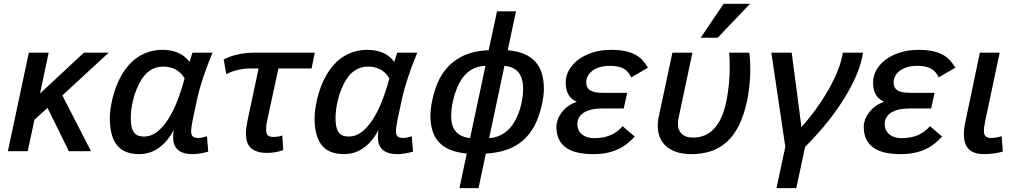

<svg xmlns="http://www.w3.org/2000/svg" viewBox="-20 -786 5296 998"><path d="M337.9 0 227.1 -225.1 159.2 -164.1 124 0H21L129.9 -512.2H232.9L188 -299.8L416 -512.2H544.9L304.2 -290L453.1 0Z M1062.5 2Q1053.2 4.9 1042.5 7.3Q1031.7 9.8 1021 11.5Q1010.3 13.2 1000.2 14.2Q990.2 15.1 982.9 15.1Q954.6 15.1 935.1 9Q915.5 2.9 903.3 -8.5Q891.1 -20 885.5 -35.9Q879.9 -51.8 879.9 -71.8Q879.9 -78.6 880.6 -88.6Q881.3 -98.6 882.8 -109.9Q849.6 -47.9 804.2 -16.4Q758.8 15.1 703.6 15.1Q625 15.1 587.9 -31.5Q550.8 -78.1 550.8 -170.9Q550.8 -192.9 554.4 -220Q558.1 -247.1 565.2 -275.9Q572.3 -304.7 583.3 -334Q594.2 -363.3 608.9 -390.1Q648.4 -460.4 703.9 -493.7Q759.3 -526.9 824.7 -526.9Q870.6 -526.9 906.2 -511.5Q941.9 -496.1 964.8 -463.9Q969.2 -477.5 972.9 -490Q976.6 -502.4 980.5 -512.2H1084.5Q1054.7 -440.4 1034.9 -379.6Q1015.1 -318.8 1006.8 -280.8L980.5 -157.2Q977.5 -141.6 975.6 -127.4Q973.6 -113.3 973.6 -102.1Q973.6 -83.5 983.2 -76.2Q992.7 -68.8 1010.7 -68.8Q1019.5 -68.8 1032.7 -71.5Q1045.9 -74.2 1055.7 -78.1ZM728.5 -76.2Q763.7 -76.2 794.4 -99.1Q825.2 -122.1 851.8 -162.6Q878.4 -203.1 900.4 -258.5Q922.4 -314 939.5 -378.9Q919.9 -411.1 891.4 -425.5Q862.8 -439.9 829.6 -439.9Q788.1 -439.9 756.6 -417.7Q725.1 -395.5 701.7 -348.1Q691.4 -327.6 683.6 -305.2Q675.8 -282.7 670.4 -260Q665 -237.3 662.4 -214.8Q659.7 -192.4 659.7 -171.9Q659.7 -144.5 664.1 -126.2Q668.5 -107.9 677.2 -96.7Q686 -85.4 698.7 -80.8Q711.4 -76.2 728.5 -76.2Z M1599.6 -430.2H1427.2L1368.2 -157.2Q1365.2 -143.6 1364.3 -132.1Q1363.3 -120.6 1363.3 -110.8Q1363.3 -91.3 1371.8 -82.8Q1380.4 -74.2 1402.3 -74.2Q1411.6 -74.2 1425 -76.2Q1438.5 -78.1 1447.3 -82L1452.1 -5.9Q1432.6 1.5 1411.1 5.1Q1389.6 8.8 1368.2 8.8Q1338.4 8.8 1317.4 2Q1296.4 -4.9 1283.2 -17.8Q1270 -30.8 1264.2 -48.8Q1258.3 -66.9 1258.3 -88.9Q1258.3 -106.9 1260.5 -123.5Q1262.7 -140.1 1266.6 -159.2L1324.2 -430.2H1282.2Q1258.8 -430.2 1239.3 -427Q1219.7 -423.8 1204.1 -419.4Q1188.5 -415 1176.5 -409.9Q1164.6 -404.8 1156.2 -400.9L1142.6 -477.1Q1155.3 -483.4 1171.4 -489.7Q1187.5 -496.1 1207.3 -501Q1227.1 -505.9 1251.2 -509Q1275.4 -512.2 1304.2 -512.2H1616.2Z M2127 2Q2117.7 4.9 2106.9 7.3Q2096.2 9.8 2085.4 11.5Q2074.7 13.2 2064.7 14.2Q2054.7 15.1 2047.4 15.1Q2019 15.1 1999.5 9Q1980 2.9 1967.8 -8.5Q1955.6 -20 1950 -35.9Q1944.3 -51.8 1944.3 -71.8Q1944.3 -78.6 1945.1 -88.6Q1945.8 -98.6 1947.3 -109.9Q1914.1 -47.9 1868.7 -16.4Q1823.2 15.1 1768.1 15.1Q1689.5 15.1 1652.3 -31.5Q1615.2 -78.1 1615.2 -170.9Q1615.2 -192.9 1618.9 -220Q1622.6 -247.1 1629.6 -275.9Q1636.7 -304.7 1647.7 -334Q1658.7 -363.3 1673.3 -390.1Q1712.9 -460.4 1768.3 -493.7Q1823.7 -526.9 1889.2 -526.9Q1935.1 -526.9 1970.7 -511.5Q2006.3 -496.1 2029.3 -463.9Q2033.7 -477.5 2037.4 -490Q2041 -502.4 2044.9 -512.2H2148.9Q2119.1 -440.4 2099.4 -379.6Q2079.6 -318.8 2071.3 -280.8L2044.9 -157.2Q2042 -141.6 2040 -127.4Q2038.1 -113.3 2038.1 -102.1Q2038.1 -83.5 2047.6 -76.2Q2057.1 -68.8 2075.2 -68.8Q2084 -68.8 2097.2 -71.5Q2110.4 -74.2 2120.1 -78.1ZM1793 -76.2Q1828.1 -76.2 1858.9 -99.1Q1889.6 -122.1 1916.3 -162.6Q1942.9 -203.1 1964.8 -258.5Q1986.8 -314 2003.9 -378.9Q1984.4 -411.1 1955.8 -425.5Q1927.2 -439.9 1894 -439.9Q1852.5 -439.9 1821 -417.7Q1789.6 -395.5 1766.1 -348.1Q1755.9 -327.6 1748 -305.2Q1740.2 -282.7 1734.9 -260Q1729.5 -237.3 1726.8 -214.8Q1724.1 -192.4 1724.1 -171.9Q1724.1 -144.5 1728.5 -126.2Q1732.9 -107.9 1741.7 -96.7Q1750.5 -85.4 1763.2 -80.8Q1775.9 -76.2 1793 -76.2Z M2368.2 191.9 2406.2 12.2Q2308.6 2.9 2262.9 -45.4Q2217.3 -93.8 2217.3 -184.1Q2217.3 -200.7 2219.7 -221.9Q2222.2 -243.2 2227.1 -265.9Q2231.9 -288.6 2239 -312Q2246.1 -335.4 2255.4 -356.9Q2289.1 -434.6 2356.2 -478.3Q2423.3 -522 2520 -524.9L2563.5 -727.1H2662.1L2619.1 -524.9Q2715.8 -516.1 2761.5 -466.6Q2807.1 -417 2807.1 -324.2Q2807.1 -305.7 2804 -281.7Q2800.8 -257.8 2794.4 -231.9Q2788.1 -206.1 2778.8 -179.9Q2769.5 -153.8 2757.3 -130.9Q2721.2 -64 2659.4 -28.3Q2597.7 7.3 2505.4 12.2L2467.3 191.9ZM2503.4 -443.8Q2476.1 -442.9 2453.6 -434.6Q2431.2 -426.3 2413.1 -411.6Q2395 -397 2381.3 -377Q2367.7 -356.9 2357.4 -333Q2343.3 -299.3 2334.2 -259.8Q2325.2 -220.2 2325.2 -181.2Q2325.2 -133.3 2347.9 -104Q2370.6 -74.7 2423.3 -67.9ZM2522.5 -67.9Q2568.4 -70.8 2602.8 -95.7Q2637.2 -120.6 2658.2 -160.2Q2668 -177.7 2675.5 -198Q2683.1 -218.3 2688.5 -240Q2693.8 -261.7 2696.5 -283.9Q2699.2 -306.2 2699.2 -328.1Q2699.2 -377 2676.5 -407.7Q2653.8 -438.5 2602.1 -443.8Z M3279.3 -76.2Q3259.8 -54.7 3238 -37.8Q3216.3 -21 3190.4 -9.3Q3164.6 2.4 3133.3 8.8Q3102.1 15.1 3064 15.1Q3021.5 15.1 2986.1 7.8Q2950.7 0.5 2925.3 -16.4Q2899.9 -33.2 2886 -60.5Q2872.1 -87.9 2872.1 -127.9Q2872.1 -145 2878.9 -164.1Q2885.7 -183.1 2898.9 -200.7Q2912.1 -218.3 2931.9 -233.2Q2951.7 -248 2978 -256.8Q2965.8 -262.7 2955.3 -270.8Q2944.8 -278.8 2937 -290.5Q2929.2 -302.2 2924.8 -318.6Q2920.4 -335 2920.4 -356.9Q2920.4 -391.1 2937.7 -421.9Q2955.1 -452.6 2986.3 -476.1Q3017.6 -499.5 3061 -513.2Q3104.5 -526.9 3156.2 -526.9Q3197.3 -526.9 3227.5 -520.8Q3257.8 -514.6 3280.3 -502.9Q3302.7 -491.2 3318.8 -473.9Q3335 -456.5 3348.1 -434.1L3261.2 -383.8Q3254.9 -397.5 3246.1 -408.7Q3237.3 -419.9 3224.4 -427.7Q3211.4 -435.5 3193.4 -439.7Q3175.3 -443.8 3150.4 -443.8Q3120.6 -443.8 3097.7 -436.8Q3074.7 -429.7 3059.1 -418Q3043.5 -406.2 3035.4 -390.9Q3027.3 -375.5 3027.3 -358.9Q3027.3 -339.8 3034.7 -328.9Q3042 -317.9 3055.9 -312Q3069.8 -306.2 3089.4 -304.7Q3108.9 -303.2 3133.3 -303.2H3240.2L3222.2 -222.2H3111.3Q3082.5 -222.2 3058.3 -217.3Q3034.2 -212.4 3017.1 -202.1Q3000 -191.9 2990.5 -176.5Q2981 -161.1 2981 -140.1Q2981.4 -119.6 2989.5 -106Q2997.6 -92.3 3010.3 -83.7Q3022.9 -75.2 3038.1 -71.5Q3053.2 -67.9 3067.4 -67.9Q3093.8 -67.9 3115.2 -72Q3136.7 -76.2 3154.8 -84Q3172.9 -91.8 3187.7 -103.3Q3202.6 -114.7 3216.3 -129.9Z M3475.1 -512.2H3579.1L3509.3 -183.1Q3507.8 -176.8 3506.8 -171.6Q3505.9 -166.5 3505.1 -161.9Q3504.4 -157.2 3504.2 -152.1Q3503.9 -147 3503.9 -140.1Q3503.9 -126 3508.3 -113.5Q3512.7 -101.1 3522.2 -91.6Q3531.7 -82 3546.1 -76.4Q3560.5 -70.8 3581.1 -70.8Q3613.3 -70.8 3640.6 -81.5Q3668 -92.3 3689.9 -115Q3711.9 -137.7 3728.3 -172.9Q3744.6 -208 3754.9 -256.8Q3760.3 -282.2 3763.7 -306.9Q3767.1 -331.5 3769.3 -353.8Q3771.5 -376 3772.2 -394.3Q3772.9 -412.6 3772.9 -424.8Q3772.9 -458 3772.2 -478Q3771.5 -498 3770 -512.2H3875Q3876.5 -501.5 3878.2 -479Q3879.9 -456.5 3879.9 -417Q3879.9 -406.2 3879.2 -389.4Q3878.4 -372.6 3876.5 -352.3Q3874.5 -332 3871.6 -310.1Q3868.7 -288.1 3864.3 -267.1Q3848.1 -188.5 3821 -134.5Q3793.9 -80.6 3756.8 -47.4Q3719.7 -14.2 3673.8 0.5Q3627.9 15.1 3574.2 15.1Q3529.3 15.1 3496.3 4.2Q3463.4 -6.8 3441.9 -26.4Q3420.4 -45.9 3409.7 -73Q3398.9 -100.1 3398.9 -132.8Q3398.9 -145.5 3400.6 -159.4Q3402.3 -173.3 3406.2 -189ZM3710.4 -589.8H3622.1L3741.2 -766.1H3878.4Z M4095.2 -512.2 4146 -125Q4184.1 -168 4218.8 -215.3Q4253.4 -262.7 4281.2 -310.8Q4309.1 -358.9 4329.1 -405.8Q4349.1 -452.6 4357.9 -495.1L4360.8 -512.2H4465.8L4461.9 -490.2Q4449.7 -432.1 4420.2 -369.9Q4390.6 -307.6 4350.3 -246.6Q4310.1 -185.5 4262 -128.4Q4213.9 -71.3 4165 -22.9L4119.1 191.9H4016.1L4062 -22.9L3989.3 -512.2Z M4877 -76.2Q4857.4 -54.7 4835.7 -37.8Q4814 -21 4788.1 -9.3Q4762.2 2.4 4731 8.8Q4699.7 15.1 4661.6 15.1Q4619.1 15.1 4583.7 7.8Q4548.3 0.5 4522.9 -16.4Q4497.6 -33.2 4483.6 -60.5Q4469.7 -87.9 4469.7 -127.9Q4469.7 -145 4476.6 -164.1Q4483.4 -183.1 4496.6 -200.7Q4509.8 -218.3 4529.5 -233.2Q4549.3 -248 4575.7 -256.8Q4563.5 -262.7 4553 -270.8Q4542.5 -278.8 4534.7 -290.5Q4526.9 -302.2 4522.5 -318.6Q4518.1 -335 4518.1 -356.9Q4518.1 -391.1 4535.4 -421.9Q4552.7 -452.6 4584 -476.1Q4615.2 -499.5 4658.7 -513.2Q4702.1 -526.9 4753.9 -526.9Q4794.9 -526.9 4825.2 -520.8Q4855.5 -514.6 4877.9 -502.9Q4900.4 -491.2 4916.5 -473.9Q4932.6 -456.5 4945.8 -434.1L4858.9 -383.8Q4852.5 -397.5 4843.8 -408.7Q4835 -419.9 4822 -427.7Q4809.1 -435.5 4791 -439.7Q4772.9 -443.8 4748 -443.8Q4718.3 -443.8 4695.3 -436.8Q4672.4 -429.7 4656.7 -418Q4641.1 -406.2 4633.1 -390.9Q4625 -375.5 4625 -358.9Q4625 -339.8 4632.3 -328.9Q4639.6 -317.9 4653.6 -312Q4667.5 -306.2 4687 -304.7Q4706.5 -303.2 4731 -303.2H4837.9L4819.8 -222.2H4709Q4680.2 -222.2 4656 -217.3Q4631.8 -212.4 4614.7 -202.1Q4597.7 -191.9 4588.1 -176.5Q4578.6 -161.1 4578.6 -140.1Q4579.1 -119.6 4587.2 -106Q4595.2 -92.3 4607.9 -83.7Q4620.6 -75.2 4635.7 -71.5Q4650.9 -67.9 4665 -67.9Q4691.4 -67.9 4712.9 -72Q4734.4 -76.2 4752.4 -84Q4770.5 -91.8 4785.4 -103.3Q4800.3 -114.7 4814 -129.9Z M5192.4 2Q5172.9 7.8 5147 11.5Q5121.1 15.1 5095.2 15.1Q5065.9 15.1 5045.9 7.8Q5025.9 0.5 5013.4 -13.2Q5001 -26.9 4995.6 -45.7Q4990.2 -64.5 4990.2 -87.9Q4990.2 -103 4992.4 -121.3Q4994.6 -139.6 4999.5 -160.2L5073.2 -512.2H5176.3L5101.1 -157.2Q5098.1 -141.6 5096.2 -128.9Q5094.2 -116.2 5094.2 -106.9Q5094.2 -86.4 5103.3 -77.6Q5112.3 -68.8 5133.3 -68.8Q5145.5 -68.8 5160.4 -71.5Q5175.3 -74.2 5186.5 -78.1Z"/></svg>

Font: Clear Sans Medium
Style: Italic
Weight: 500
Italic angle: -12°
Foundry: Intel Corporation
Version: Version 1.00